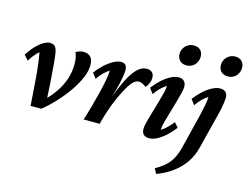

<svg xmlns="http://www.w3.org/2000/svg" viewBox="-117 -857 1647 1274"><g transform="rotate(15 706.0 -219.5)"><path d="M124 3.9 114.3 -129.9Q109.4 -209 102.5 -263.7Q95.7 -318.4 88.9 -355.5Q56.6 -329.1 28.3 -281.2L-2 -314.5Q21.5 -351.6 46.9 -377.9Q72.3 -404.3 96.7 -418.9Q121.1 -433.6 140.6 -433.6Q164.1 -433.6 175.8 -421.4Q187.5 -409.2 192.4 -378.9Q197.3 -350.6 202.1 -293.9Q207 -237.3 210.9 -174.8L217.8 -56.6L193.4 -52.7Q241.2 -97.7 272.5 -144.5Q303.7 -191.4 318.8 -239.7Q334 -288.1 334 -338.9Q334 -365.2 330.1 -383.8Q326.2 -402.3 319.3 -418Q330.1 -424.8 344.2 -429.2Q358.4 -433.6 371.1 -433.6Q401.4 -433.6 419.4 -416Q437.5 -398.4 437.5 -358.4Q437.5 -319.3 417.5 -272Q397.5 -224.6 363.3 -175.3Q329.1 -126 286.1 -79.6Q243.2 -33.2 197.3 3.9Z M775.4 -337.9Q756.8 -337.9 738.8 -319.8Q720.7 -301.8 703.1 -271Q685.5 -240.2 667 -200.2Q642.6 -147.5 624.5 -92.8Q606.4 -38.1 597.7 0H487.3Q502 -45.9 516.6 -98.6Q531.2 -151.4 543.9 -202.6Q556.6 -253.9 564 -295.4Q571.3 -336.9 571.3 -358.4Q551.8 -346.7 532.7 -328.1Q513.7 -309.6 494.1 -281.2L466.8 -317.4Q491.2 -349.6 520 -376Q548.8 -402.3 577.6 -418Q606.4 -433.6 630.9 -433.6Q650.4 -433.6 660.6 -422.4Q670.9 -411.1 670.9 -382.8Q670.9 -369.1 665 -334.5Q659.2 -299.8 643.6 -242.2Q627.9 -184.6 596.7 -99.6H592.8Q621.1 -175.8 646 -237.3Q670.9 -298.8 695.8 -342.8Q720.7 -386.7 747.6 -410.2Q774.4 -433.6 806.6 -433.6Q831.1 -433.6 843.8 -420.4Q856.4 -407.2 856.4 -383.8Q856.4 -367.2 849.1 -348.6Q841.8 -330.1 827.1 -314.5Q816.4 -325.2 802.2 -331.5Q788.1 -337.9 775.4 -337.9Z M937.5 7.8Q913.1 7.8 899.9 -4.9Q886.7 -17.6 886.7 -44.9Q886.7 -60.5 894.5 -91.3Q902.3 -122.1 914.1 -160.6Q925.8 -199.2 937 -238.3Q948.2 -277.3 956.1 -309.6Q963.9 -341.8 963.9 -358.4Q944.3 -346.7 924.8 -328.1Q905.3 -309.6 885.7 -281.2L858.4 -317.4Q882.8 -349.6 911.6 -376Q940.4 -402.3 970.2 -418Q1000 -433.6 1025.4 -433.6Q1049.8 -433.6 1063 -419.9Q1076.2 -406.2 1076.2 -379.9Q1076.2 -364.3 1068.4 -333.5Q1060.5 -302.7 1049.3 -263.7Q1038.1 -224.6 1026.4 -185.5Q1014.6 -146.5 1006.8 -114.7Q999 -83 999 -66.4Q1019.5 -78.1 1038.6 -96.7Q1057.6 -115.2 1077.1 -139.6L1104.5 -108.4Q1080.1 -76.2 1051.3 -49.8Q1022.5 -23.4 993.2 -7.8Q963.9 7.8 937.5 7.8ZM1052.7 -523.4Q1022.5 -523.4 1005.9 -541Q989.3 -558.6 989.3 -585Q989.3 -606.4 999.5 -624.5Q1009.8 -642.6 1027.8 -653.3Q1045.9 -664.1 1068.4 -664.1Q1097.7 -664.1 1113.8 -647Q1129.9 -629.9 1129.9 -604.5Q1129.9 -582 1120.1 -563.5Q1110.4 -544.9 1092.8 -534.2Q1075.2 -523.4 1052.7 -523.4Z M1226.6 -230.5Q1234.4 -262.7 1241.2 -298.3Q1248 -334 1249 -358.4Q1228.5 -346.7 1209.5 -328.1Q1190.4 -309.6 1170.9 -281.2L1143.6 -317.4Q1168 -349.6 1196.8 -376Q1225.6 -402.3 1255.4 -418Q1285.2 -433.6 1310.5 -433.6Q1335.9 -433.6 1348.6 -420.4Q1361.3 -407.2 1361.3 -384.8Q1361.3 -370.1 1358.4 -348.6Q1355.5 -327.1 1351.1 -305.2Q1346.7 -283.2 1341.8 -265.6L1278.3 -14.6Q1264.6 40 1232.9 85.9Q1201.2 131.8 1153.8 167Q1106.4 202.1 1044.9 224.6L1027.3 189.5Q1087.9 157.2 1119.1 116.7Q1150.4 76.2 1166 13.7ZM1336.9 -523.4Q1306.6 -523.4 1290 -541Q1273.4 -558.6 1273.4 -585Q1273.4 -606.4 1283.7 -624.5Q1293.9 -642.6 1312 -653.3Q1330.1 -664.1 1352.5 -664.1Q1381.8 -664.1 1397.9 -647Q1414.1 -629.9 1414.1 -604.5Q1414.1 -582 1404.3 -563.5Q1394.5 -544.9 1377 -534.2Q1359.4 -523.4 1336.9 -523.4Z"/></g></svg>

Font: Crimson Pro SemiBold
Style: Italic
Weight: 600
Italic angle: -12°
Designer: Jacques Le Bailly
Foundry: Baron von Fonthausen
Version: Version 1.003